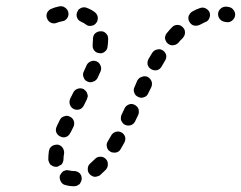

<svg xmlns="http://www.w3.org/2000/svg" viewBox="-20 -588 794 632"><path d="M223 25H224Q229 25 234 23Q238 21 242 18Q245 14 247 9Q249 5 249 0Q249 -11 242 -18Q234 -25 224 -25H223Q215 -25 208 -27Q203 -28 199 -28Q194 -27 189 -25Q185 -22 182 -18Q179 -14 177 -10Q175 0 180 9Q185 19 195 21Q208 25 223 25ZM335 -48Q335 -53 333 -58Q331 -62 327 -66Q319 -73 309 -72Q299 -72 292 -64Q284 -56 277 -50Q269 -43 269 -33Q268 -22 275 -15Q278 -11 283 -9Q287 -6 292 -6Q297 -6 302 -8Q307 -9 310 -12Q320 -21 329 -30Q332 -34 334 -39Q335 -43 335 -48ZM146 -46Q143 -50 141 -55Q139 -59 139 -64Q139 -77 141 -91Q142 -95 144 -100Q147 -104 151 -107Q155 -110 160 -111Q165 -112 170 -112Q180 -110 186 -102Q192 -93 191 -83Q189 -73 189 -64Q189 -59 187 -54Q185 -49 181 -45Q179 -45 178 -44Q175 -43 173 -41Q171 -40 168 -39Q166 -39 164 -39Q159 -39 154 -41Q150 -43 146 -46ZM380 -152Q371 -157 361 -154Q351 -151 346 -142Q340 -132 335 -123Q329 -114 332 -104Q334 -94 343 -89Q347 -86 352 -86Q357 -85 362 -86Q367 -87 371 -90Q375 -93 377 -97Q383 -107 389 -118Q394 -127 392 -137Q389 -147 380 -152ZM167 -173V-172Q162 -163 165 -153Q169 -143 178 -139Q187 -134 197 -137Q207 -141 211 -150L212 -151L222 -171Q226 -180 223 -190Q219 -200 210 -204Q201 -209 191 -205Q181 -202 177 -193ZM436 -229Q434 -234 431 -237Q427 -241 423 -243Q413 -248 404 -244Q394 -240 390 -231L380 -210Q378 -206 378 -201Q377 -196 379 -191Q381 -187 384 -183Q387 -179 392 -177Q401 -173 411 -176Q421 -180 425 -189L435 -210Q437 -214 437 -219Q437 -224 436 -229ZM223 -229Q232 -225 242 -228Q251 -231 256 -241L266 -261Q268 -266 269 -271Q269 -276 267 -280Q266 -285 262 -289Q259 -292 255 -295Q245 -299 236 -296Q226 -293 221 -283L211 -263Q207 -253 210 -244Q213 -234 223 -229ZM466 -335Q456 -339 447 -335Q437 -332 432 -323L423 -302Q418 -292 422 -283Q425 -273 435 -269Q444 -264 454 -268Q464 -271 468 -281L478 -301Q482 -311 479 -320Q475 -330 466 -335ZM267 -320Q277 -315 286 -319Q296 -322 301 -331Q306 -343 311 -353Q315 -363 311 -372Q307 -382 298 -386Q288 -390 279 -386Q269 -382 265 -373Q261 -364 256 -353Q251 -344 255 -334Q258 -324 267 -320ZM516 -422Q507 -428 497 -425Q487 -423 481 -414Q475 -404 469 -394Q464 -385 466 -375Q469 -365 478 -360Q487 -355 497 -357Q507 -360 512 -369Q518 -379 523 -388Q529 -397 527 -407Q524 -417 516 -422ZM290 -422Q296 -414 307 -413Q317 -411 325 -418Q333 -424 334 -434Q336 -447 336 -459V-461Q336 -471 329 -478Q321 -486 311 -485Q301 -485 293 -478Q286 -471 286 -460V-459Q286 -450 285 -441Q284 -430 290 -422ZM589 -481Q589 -486 587 -491Q585 -495 581 -499Q574 -506 564 -506Q553 -506 546 -498Q538 -490 530 -480Q526 -476 525 -472Q523 -467 523 -462Q524 -457 526 -453Q528 -448 532 -445Q540 -438 550 -439Q560 -440 567 -447Q574 -456 582 -463Q585 -467 587 -471Q589 -476 589 -481ZM297 -513Q300 -516 301 -521Q302 -526 302 -531Q301 -536 299 -540Q296 -545 292 -548Q280 -557 266 -562Q262 -564 257 -564Q252 -564 247 -562Q243 -560 239 -557Q236 -553 234 -548Q230 -539 234 -529Q238 -520 248 -516Q255 -513 262 -508Q270 -501 280 -503Q291 -504 297 -513ZM670 -547Q666 -556 656 -561Q647 -565 637 -561Q625 -557 613 -550Q609 -548 606 -544Q603 -540 601 -536Q600 -531 600 -526Q601 -521 603 -517Q608 -507 618 -504Q628 -502 637 -506Q646 -511 655 -515Q665 -518 669 -528Q673 -537 670 -547ZM201 -528Q204 -532 205 -537Q206 -542 205 -547Q203 -557 194 -563Q186 -569 175 -567Q160 -564 149 -559Q144 -557 141 -554Q137 -550 135 -546Q133 -541 133 -536Q133 -531 135 -527Q139 -517 148 -513Q158 -509 167 -513Q174 -516 185 -518Q190 -519 194 -521Q198 -524 201 -528ZM754 -538Q755 -548 748 -556Q742 -564 732 -565Q729 -566 726 -566Q716 -567 708 -561Q699 -554 698 -544Q697 -534 703 -526Q709 -518 720 -516Q723 -516 727 -515Q737 -514 745 -521Q753 -528 754 -538Z"/></svg>

Font: FRB American Cursive Guidelines Dashed Black
Style: Bold Italic
Weight: 900
Italic angle: -25°
Version: Version 2.0;Modular Font Editor K font №1